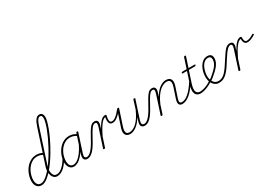

<svg xmlns="http://www.w3.org/2000/svg" viewBox="17 -2324 4925 3532"><g transform="rotate(-30 2479.5 -558.0)"><path d="M192 17Q131 17 96.5 -26Q62 -69 62 -141Q62 -187 75.5 -239Q89 -291 115 -340.5Q141 -390 181 -430.5Q221 -471 272.5 -495Q324 -519 388 -519Q411 -519 435.5 -514Q460 -509 483.5 -499Q507 -489 528 -473L518 -439Q480 -466 446 -475.5Q412 -485 382 -485Q327 -485 283 -463Q239 -441 205.5 -404.5Q172 -368 149 -323Q126 -278 114.5 -231Q103 -184 103 -142Q103 -105 113.5 -77Q124 -49 144.5 -33.5Q165 -18 195 -18Q234 -18 278 -45.5Q322 -73 369.5 -122Q417 -171 465 -235.5Q513 -300 559 -374Q605 -448 647 -526Q689 -604 724 -679.5Q759 -755 785 -823.5Q811 -892 825 -947Q839 -1002 839 -1036Q839 -1067 828 -1083Q817 -1099 796 -1099Q775 -1099 756.5 -1081Q738 -1063 720.5 -1025Q703 -987 684 -925L461 -240Q449 -201 446 -161.5Q443 -122 451.5 -89.5Q460 -57 480 -37.5Q500 -18 534 -18Q542 -18 545 -12.5Q548 -7 547 -0.5Q546 6 541.5 11.5Q537 17 529 17Q487 17 460 -5.5Q433 -28 419.5 -66.5Q406 -105 406.5 -151.5Q407 -198 424 -247L650 -940Q682 -1041 717 -1087.5Q752 -1134 798 -1134Q825 -1134 842 -1122.5Q859 -1111 868 -1089Q877 -1067 877 -1036Q877 -1001 862 -944.5Q847 -888 820.5 -817Q794 -746 757.5 -667.5Q721 -589 677 -508.5Q633 -428 584.5 -351Q536 -274 485 -208Q434 -142 383 -91Q332 -40 284 -11.5Q236 17 192 17Z M528 17Q519 17 515 11.5Q511 6 512.5 -0.5Q514 -7 521 -12.5Q528 -18 540 -18Q570 -18 602.5 -36Q635 -54 667 -85Q699 -116 728.5 -157.5Q758 -199 782 -246Q786 -254 793 -254Q800 -254 805 -248.5Q810 -243 807 -235Q782 -183 751 -137.5Q720 -92 684 -57.5Q648 -23 608.5 -3Q569 17 528 17Z M881 17Q843 17 815 -2.5Q787 -22 771.5 -57.5Q756 -93 756 -142Q756 -185 769 -236.5Q782 -288 808 -337.5Q834 -387 873 -428.5Q912 -470 964 -494.5Q1016 -519 1081 -519Q1117 -519 1155.5 -506.5Q1194 -494 1224 -472L1213 -441Q1172 -468 1138.5 -476.5Q1105 -485 1076 -485Q1022 -485 977.5 -463Q933 -441 899 -404.5Q865 -368 842 -323Q819 -278 808 -231Q797 -184 797 -142Q797 -106 806.5 -77.5Q816 -49 836.5 -33.5Q857 -18 888 -18Q926 -18 971 -47.5Q1016 -77 1064.5 -138.5Q1113 -200 1160 -298L1169 -260Q1119 -158 1067 -97Q1015 -36 968 -9.5Q921 17 881 17ZM1162 17Q1140 17 1123.5 8.5Q1107 0 1098 -16Q1089 -32 1089 -56.5Q1089 -81 1099 -114L1224 -500Q1227 -508 1232 -511.5Q1237 -515 1247 -515Q1259 -515 1262 -509Q1265 -503 1262 -495L1137 -111Q1121 -63 1131.5 -40.5Q1142 -18 1174 -18Q1181 -18 1184 -12.5Q1187 -7 1186 -0.5Q1185 6 1179 11.5Q1173 17 1162 17Z M1164 17Q1155 17 1151 11.5Q1147 6 1148.5 -0.5Q1150 -7 1156.5 -12.5Q1163 -18 1175 -18Q1192 -18 1215 -30Q1238 -42 1265 -69Q1292 -96 1324 -142.5Q1356 -189 1393 -259Q1437 -340 1467.5 -390.5Q1498 -441 1522 -469Q1546 -497 1567.5 -507Q1589 -517 1614 -517Q1625 -517 1627 -512Q1629 -507 1626.5 -500Q1624 -493 1619 -488Q1614 -483 1609 -483Q1592 -483 1575.5 -473.5Q1559 -464 1539 -439Q1519 -414 1491.5 -368Q1464 -322 1425 -249Q1385 -174 1350.5 -122.5Q1316 -71 1284.5 -41Q1253 -11 1223.5 3Q1194 17 1164 17Z M1522 15Q1512 15 1507 11Q1502 7 1504 0L1631 -389Q1647 -438 1641.5 -460.5Q1636 -483 1608 -483Q1600 -483 1596.5 -488Q1593 -493 1594 -500Q1595 -507 1600.5 -512Q1606 -517 1614 -517Q1634 -517 1648.5 -511Q1663 -505 1671.5 -492.5Q1680 -480 1681.5 -460Q1683 -440 1677 -413L1652 -332Q1684 -390 1711 -427Q1738 -464 1761.5 -484.5Q1785 -505 1804.5 -512Q1824 -519 1840 -519Q1848 -519 1851.5 -514Q1855 -509 1854 -502Q1853 -495 1847.5 -490Q1842 -485 1833 -485Q1811 -485 1786 -466.5Q1761 -448 1733 -412.5Q1705 -377 1674 -323.5Q1643 -270 1609 -198L1544 0Q1542 8 1537.5 11.5Q1533 15 1522 15Z M1897 -324Q1857 -324 1839.5 -348.5Q1822 -373 1821.5 -409.5Q1821 -446 1829 -486L1841 -519Q1857 -519 1862 -516Q1867 -513 1866 -504Q1860 -474 1856 -447.5Q1852 -421 1855 -400Q1858 -379 1868.5 -367Q1879 -355 1901 -355Q1933 -355 1966.5 -377.5Q2000 -400 2033.5 -435Q2067 -470 2096 -508Q2101 -514 2109 -511.5Q2117 -509 2122 -501.5Q2127 -494 2120 -485Q2089 -448 2052.5 -411Q2016 -374 1977.5 -349Q1939 -324 1897 -324Z M2075 16Q2035 16 2006.5 -3Q1978 -22 1969.5 -62Q1961 -102 1982 -168L2092 -500Q2095 -508 2100 -511.5Q2105 -515 2116 -515Q2125 -515 2130 -511Q2135 -507 2132 -499L2021 -163Q2006 -117 2007.5 -84.5Q2009 -52 2027 -35.5Q2045 -19 2081 -19Q2110 -19 2146.5 -33.5Q2183 -48 2222.5 -82Q2262 -116 2302 -174.5Q2342 -233 2382 -322L2439 -503Q2442 -511 2446.5 -514.5Q2451 -518 2462 -518Q2471 -518 2476.5 -514.5Q2482 -511 2479 -503L2354 -120Q2338 -69 2346 -43.5Q2354 -18 2398 -18Q2406 -18 2408.5 -12.5Q2411 -7 2410 -0.5Q2409 6 2403 11.5Q2397 17 2387 17Q2363 17 2346.5 10Q2330 3 2319 -11Q2308 -25 2306 -46.5Q2304 -68 2312 -97L2341 -190Q2305 -129 2268.5 -89.5Q2232 -50 2197.5 -27Q2163 -4 2131.5 6Q2100 16 2075 16Z M2385 17Q2376 17 2372 11.5Q2368 6 2369.5 -0.5Q2371 -7 2377.5 -12.5Q2384 -18 2396 -18Q2413 -18 2436 -30Q2459 -42 2486 -69Q2513 -96 2545 -142.5Q2577 -189 2614 -259Q2658 -340 2688.5 -390.5Q2719 -441 2743 -469Q2767 -497 2788.5 -507Q2810 -517 2835 -517Q2846 -517 2848 -512Q2850 -507 2847.5 -500Q2845 -493 2840 -488Q2835 -483 2830 -483Q2813 -483 2796.5 -473.5Q2780 -464 2760 -439Q2740 -414 2712.5 -368Q2685 -322 2646 -249Q2606 -174 2571.5 -122.5Q2537 -71 2505.5 -41Q2474 -11 2444.5 3Q2415 17 2385 17Z M3182 17Q3160 17 3142.5 8.5Q3125 0 3116.5 -17Q3108 -34 3109 -60.5Q3110 -87 3122 -124L3194 -340Q3209 -388 3207.5 -420Q3206 -452 3186.5 -468.5Q3167 -485 3130 -485Q3099 -485 3062.5 -470.5Q3026 -456 2986 -422.5Q2946 -389 2905.5 -331Q2865 -273 2826 -184L2766 0Q2764 8 2759.5 11.5Q2755 15 2744 15Q2734 15 2729 11Q2724 7 2726 0L2853 -389Q2869 -438 2863.5 -460.5Q2858 -483 2830 -483Q2821 -483 2817 -488Q2813 -493 2814.5 -500Q2816 -507 2821.5 -512Q2827 -517 2836 -517Q2857 -517 2872 -510Q2887 -503 2895.5 -489Q2904 -475 2905 -455Q2906 -435 2898 -407L2870 -318Q2905 -378 2941 -417Q2977 -456 3011.5 -478.5Q3046 -501 3077 -510Q3108 -519 3133 -519Q3176 -519 3205.5 -500.5Q3235 -482 3243.5 -442Q3252 -402 3231 -336L3159 -119Q3141 -69 3148.5 -43.5Q3156 -18 3194 -18Q3201 -18 3204 -12.5Q3207 -7 3205.5 -0.5Q3204 6 3198.5 11.5Q3193 17 3182 17Z M3182 17Q3173 17 3169 11.5Q3165 6 3166.5 -0.5Q3168 -7 3175 -12.5Q3182 -18 3194 -18Q3224 -18 3259 -33.5Q3294 -49 3333.5 -82.5Q3373 -116 3416 -169.5Q3459 -223 3506 -299Q3513 -310 3520 -308Q3527 -306 3530 -298Q3533 -290 3526 -281Q3476 -198 3430 -141.5Q3384 -85 3342 -50.5Q3300 -16 3260 0.5Q3220 17 3182 17Z M3572 17Q3532 17 3505 1Q3478 -15 3464.5 -45.5Q3451 -76 3453.5 -119Q3456 -162 3474 -217L3556 -468H3465Q3456 -468 3454 -472.5Q3452 -477 3455 -485Q3458 -493 3462 -496.5Q3466 -500 3476 -500H3567L3637 -715Q3640 -723 3645 -726.5Q3650 -730 3661 -730Q3671 -730 3675.5 -726Q3680 -722 3677 -714L3607 -500H3735Q3746 -500 3747 -496Q3748 -492 3746 -484Q3743 -474 3738.5 -471Q3734 -468 3724 -468H3596L3515 -224Q3497 -167 3494 -128Q3491 -89 3501 -64.5Q3511 -40 3531 -29Q3551 -18 3580 -18Q3588 -18 3591.5 -12.5Q3595 -7 3594.5 -0.5Q3594 6 3588.5 11.5Q3583 17 3572 17Z M3568 17Q3559 17 3556 11.5Q3553 6 3555.5 -0.5Q3558 -7 3565 -12.5Q3572 -18 3581 -18Q3629 -18 3691.5 -40.5Q3754 -63 3823 -109Q3828 -112 3833 -110Q3838 -108 3841 -102.5Q3844 -97 3843 -91Q3842 -85 3836 -81Q3785 -48 3736.5 -26.5Q3688 -5 3645 6Q3602 17 3568 17Z M3821 -106Q3849 -123 3876 -143.5Q3903 -164 3927 -187Q3972 -226 4005 -263.5Q4038 -301 4055.5 -339.5Q4073 -378 4073 -417Q4073 -449 4057 -467Q4041 -485 4008 -485Q3999 -485 3995.5 -490Q3992 -495 3993 -502Q3994 -509 4000 -514Q4006 -519 4015 -519Q4051 -519 4072 -506.5Q4093 -494 4102.5 -471.5Q4112 -449 4112 -419Q4112 -376 4092.5 -333.5Q4073 -291 4036 -248.5Q3999 -206 3946 -162Q3921 -138 3893 -117Q3865 -96 3836 -77Z M3960 18Q3932 18 3906.5 7.5Q3881 -3 3860 -22.5Q3839 -42 3824 -69Q3809 -96 3801.5 -130Q3794 -164 3794 -203Q3794 -254 3807.5 -309Q3821 -364 3849 -411.5Q3877 -459 3918.5 -489Q3960 -519 4016 -519Q4024 -519 4028 -514Q4032 -509 4030.5 -502Q4029 -495 4023 -490Q4017 -485 4008 -485Q3971 -485 3942.5 -466.5Q3914 -448 3892.5 -417Q3871 -386 3857.5 -348.5Q3844 -311 3836.5 -273Q3829 -235 3829 -203Q3829 -162 3839.5 -127.5Q3850 -93 3868 -68Q3886 -43 3911 -30Q3936 -17 3967 -17Q4010 -17 4047 -35Q4084 -53 4119 -90.5Q4154 -128 4193 -185Q4232 -242 4281 -320Q4320 -382 4349.5 -421.5Q4379 -461 4402 -481.5Q4425 -502 4446 -509.5Q4467 -517 4489 -517Q4498 -517 4502 -512Q4506 -507 4504.5 -500Q4503 -493 4497 -488Q4491 -483 4482 -483Q4469 -483 4453.5 -475.5Q4438 -468 4418 -449Q4398 -430 4372.5 -396Q4347 -362 4313 -309Q4262 -225 4220 -164Q4178 -103 4138.5 -62.5Q4099 -22 4056 -2Q4013 18 3960 18Z M4397 15Q4387 15 4382 11Q4377 7 4379 0L4506 -389Q4522 -438 4516.5 -460.5Q4511 -483 4483 -483Q4475 -483 4471.5 -488Q4468 -493 4469 -500Q4470 -507 4475.5 -512Q4481 -517 4489 -517Q4509 -517 4523.5 -511Q4538 -505 4547 -492Q4556 -479 4557 -459Q4558 -439 4552 -413L4527 -332Q4559 -390 4586 -427Q4613 -464 4636.5 -484.5Q4660 -505 4679.5 -512Q4699 -519 4715 -519Q4726 -519 4732 -515Q4738 -511 4738 -503Q4738 -461 4744 -438.5Q4750 -416 4762 -407.5Q4774 -399 4791 -399Q4817 -399 4850.5 -410.5Q4884 -422 4936 -454Q4943 -458 4948.5 -455.5Q4954 -453 4957 -448Q4960 -443 4959 -437.5Q4958 -432 4953 -429Q4903 -398 4862.5 -382.5Q4822 -367 4790 -367Q4764 -367 4745.5 -378Q4727 -389 4717 -415Q4707 -441 4707 -485Q4686 -484 4661 -466Q4636 -448 4607.5 -412.5Q4579 -377 4548.5 -323.5Q4518 -270 4484 -198L4419 0Q4417 8 4412.5 11.5Q4408 15 4397 15Z"/></g></svg>

Font: Playwrite CU Thin
Style: Regular
Weight: 250
Designer: Veronika Burian, José Scaglione
Foundry: TypeTogether
Version: Version 1.002